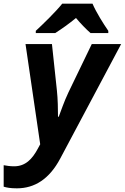

<svg xmlns="http://www.w3.org/2000/svg" viewBox="-89 -786 680 1046"><path d="M106 -618V-606H212C251 -631 286 -656 325 -688C348 -660 381 -626 404 -606H501V-618C474 -657 435 -719 415 -766H250C215 -722 146 -655 106 -618ZM3 240C100 240 180 189 239 78L571 -546H411L284 -283C258 -228 244 -183 231 -150H227C227 -189 226 -248 221 -293L194 -546H50L130 0L117 24C87 80 50 120 -12 120C-35 120 -52 117 -69 114V231C-53 236 -32 240 3 240Z"/></svg>

Font: Noto Sans
Style: Bold Italic
Weight: 700
Italic angle: -12°
Designer: Monotype Design Team
Foundry: Monotype Imaging Inc.
Version: Version 2.013